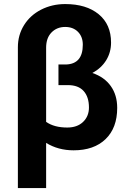

<svg xmlns="http://www.w3.org/2000/svg" viewBox="-20 -741 642 959"><path d="M305.7 -720.7Q411.1 -720.7 472.9 -669.9Q534.7 -619.1 534.7 -528.3Q534.7 -479.5 510.3 -439.9Q485.8 -400.4 441.4 -376.5Q501.5 -356 533.4 -311Q565.4 -266.1 565.4 -202.1Q565.4 -102.1 507.3 -46.1Q449.2 9.8 347.7 9.8Q270.5 9.8 210.4 -27.3V198.2H69.3V-504.9Q69.3 -565.9 100.1 -615.5Q130.9 -665 185.5 -692.9Q240.2 -720.7 305.7 -720.7ZM393.6 -517.6Q393.6 -557.6 369.4 -582Q345.2 -606.4 305.7 -606.4Q264.2 -606.4 237.3 -578.9Q210.4 -551.3 210.4 -502.9V-132.3Q250.5 -104 315.9 -104Q365.7 -104 395 -132.1Q424.3 -160.2 424.3 -204.1Q424.3 -256.8 397.7 -286.4Q371.1 -315.9 319.3 -315.9H272V-418.9H310.1Q393.6 -421.9 393.6 -517.6Z"/></svg>

Font: Robotiche
Style: Bold
Weight: 700
Designer: Google
Version: Version 2.001150; 2014